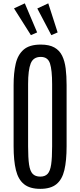

<svg xmlns="http://www.w3.org/2000/svg" viewBox="-20 -1142 489 1171"><path d="M225.6 9.8Q162.1 9.8 126.7 -18.6Q91.3 -46.9 77.1 -104.5Q63 -162.1 63 -250V-623Q63 -697.3 75.7 -752.7Q88.4 -808.1 124 -839.1Q159.7 -870.1 228.5 -870.1Q280.3 -870.1 311.5 -852.5Q342.8 -835 358.9 -802.2Q375 -769.5 380.6 -724.1Q386.2 -678.7 386.2 -623V-250Q386.2 -162.1 372.6 -104.5Q358.9 -46.9 324 -18.6Q289.1 9.8 225.6 9.8ZM225.6 -64.9Q254.9 -64.9 270.5 -81.8Q286.1 -98.6 292 -138.9Q297.9 -179.2 297.9 -249.5V-628.9Q297.9 -714.8 284.9 -754.9Q272 -794.9 228.5 -794.9Q183.1 -794.9 167.2 -754.9Q151.4 -714.8 151.4 -629.4V-249.5Q151.4 -179.2 157.2 -138.9Q163.1 -98.6 179.2 -81.8Q195.3 -64.9 225.6 -64.9ZM168.5 -927.7 65.4 -1090.8 131.3 -1121.6 206.5 -944.3ZM293 -927.7 207.5 -1090.3 274.4 -1121.6 331.5 -944.3Z"/></svg>

Font: AntonioLight
Style: Regular
Weight: 300
Designer: Vernon Adams
Foundry: Vernon Adams
Version: Version 1.002